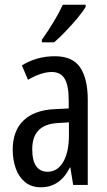

<svg xmlns="http://www.w3.org/2000/svg" viewBox="-20 -786 456 816"><path d="M213 -547Q289 -547 321 -499Q353 -451 353 -362V0H291L279 -74H277Q235 10 154 10Q113 10 86 -12.5Q59 -35 46.5 -71.5Q34 -108 34 -150Q34 -230 80 -274Q126 -318 211 -322L272 -325V-360Q272 -422 255 -451Q238 -480 200 -480Q156 -480 99 -447L73 -508Q136 -547 213 -547ZM225 -263Q117 -257 117 -152Q117 -103 134 -79.5Q151 -56 182 -56Q224 -56 248.5 -97.5Q273 -139 273 -212V-266ZM344 -757Q332 -736 308 -707.5Q284 -679 257.5 -651.5Q231 -624 210 -606H158V-617Q216 -699 247 -766H344Z"/></svg>

Font: Noto Sans Hebrew ExtraCondensed
Style: Regular
Weight: 400
Width: 2
Designer: Monotype Design Team
Foundry: Monotype Imaging Inc.
Version: Version 2.004; ttfautohint (v1.8.4.7-5d5b)